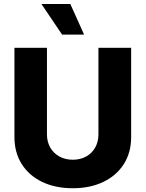

<svg xmlns="http://www.w3.org/2000/svg" viewBox="-20 -951 743 980"><path d="M649.4 -707V-251Q649.4 -172.9 612.1 -113.8Q574.7 -54.7 507.3 -22.5Q439.9 9.8 351.6 9.8Q262.7 9.8 195.3 -22.5Q127.9 -54.7 90.8 -113.8Q53.7 -172.9 53.7 -251V-707H219.7V-264.6Q219.7 -227.5 236.3 -198.2Q252.9 -168.9 283 -152.3Q313 -135.7 351.6 -135.7Q390.1 -135.7 419.9 -152.3Q449.7 -168.9 466.1 -198.2Q482.4 -227.5 482.4 -264.6V-707ZM191.4 -930.7H338.9L409.2 -774.4H296.9Z"/></svg>

Font: Pretendard GOV ExtraBold
Style: Regular
Weight: 800
Designer: Base glyphs from Inter by Rasmus Andersson; Hangeul glyphs from Noto Sans CJK(Source Han Sans) by Jang Soo-young and Kan
Foundry: Kil Hyung-jin
Version: Version 1.309